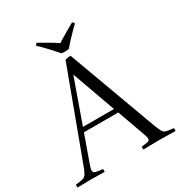

<svg xmlns="http://www.w3.org/2000/svg" viewBox="-207 -1013 1081 1152"><g transform="rotate(-30 334.0 -436.5)"><path d="M-6 1Q-7 -9 -6 -19Q27 -22 43.5 -26.5Q60 -31 70 -47.5Q80 -64 93 -101L315 -699Q323 -702 334.5 -703.5Q346 -705 353 -705L577 -95Q590 -60 598.5 -45Q607 -30 623 -26Q639 -22 673 -19Q674 -9 673 1Q647 1 614.5 0Q582 -1 555 -1Q527 -1 502.5 0Q478 1 450 1Q449 -9 450 -19Q485 -22 496.5 -25.5Q508 -29 508 -43Q508 -48 506 -55.5Q504 -63 500 -74L431 -267H193L128 -85Q118 -58 118 -46Q118 -30 133 -26Q148 -22 182 -19Q183 -9 182 1Q157 1 133.5 0Q110 -1 85 -1Q65 -1 40.5 0Q16 1 -6 1ZM204 -298H419L311 -599ZM338 -801Q364 -818 397.5 -837.5Q431 -857 461 -874Q466 -871 468.5 -867.5Q471 -864 473 -860Q457 -845 436.5 -824Q416 -803 397 -782.5Q378 -762 365 -746Q355 -743 338 -743Q324 -743 312 -746Q299 -762 280 -782.5Q261 -803 241 -824Q221 -845 204 -860Q206 -864 209 -868Q212 -872 216 -874Q246 -857 279 -838Q312 -819 338 -801Z"/></g></svg>

Font: Castoro Titling
Style: Regular
Weight: 400
Version: Version 2.04